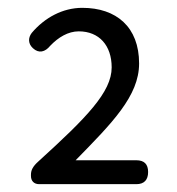

<svg xmlns="http://www.w3.org/2000/svg" viewBox="-20 -911 451 490"><path d="M265 -502H173C266 -597 335 -666 335 -749C335 -842 277 -891 190 -891C140 -891 94 -866 61 -827C51 -814 52 -799 64 -788C79 -774 95 -778 108 -794C129 -816 154 -831 181 -831C233 -831 265 -795 265 -739C265 -676 201 -611 79 -500C63 -486 59 -476 59 -465V-462C59 -449 67 -441 80 -441H208H328C348 -441 358 -452 358 -472C358 -492 348 -502 328 -502Z"/></svg>

Font: GenSenRounded2 TW R
Style: Regular
Weight: 400
Version: Version 2.100;PS 2.1;hotconv 16.6.51;makeotf.lib2.5.65220 DE